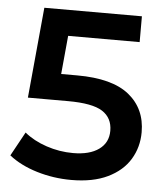

<svg xmlns="http://www.w3.org/2000/svg" viewBox="-49 -688 635 741"><g transform="rotate(5 268.5 -317.5)"><path d="M509 -198Q509 -140 480.5 -93Q452 -46 395 -18.5Q338 9 254 9Q185 9 120.5 -10.5Q56 -30 12 -65L63 -158Q98 -129 148.5 -112Q199 -95 252 -95Q316 -95 352 -121Q388 -147 388 -193Q388 -243 349 -268Q310 -293 215 -293H60L93 -644H471V-544H194L180 -395H242Q378 -395 443.5 -342Q509 -289 509 -198Z"/></g></svg>

Font: Montserrat Ace
Style: Bold
Weight: 600
Designer: Julieta Ulanovsky
Foundry: Julieta Ulanovsky
Version: Version 1